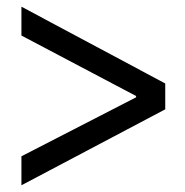

<svg xmlns="http://www.w3.org/2000/svg" viewBox="-20 -575 549 569"><path d="M469.7 -327.6V-251L43.5 -25.9V-111.8L383.3 -286.6V-290.5L43.5 -469.7V-555.2Z"/></svg>

Font: Varendra
Style: Regular
Weight: 700
Designer: Jacob Thomas
Foundry: Bangla Type Foundry
Version: Version 1.008